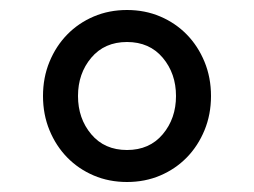

<svg xmlns="http://www.w3.org/2000/svg" viewBox="-20 -730 508 384"><path d="M234 -366Q198 -366 167.5 -379Q137 -392 114.5 -415Q92 -438 79 -469.5Q66 -501 66 -538Q66 -575 79 -606.5Q92 -638 114.5 -661Q137 -684 167.5 -697Q198 -710 234 -710Q270 -710 300.5 -697Q331 -684 353.5 -661Q376 -638 389 -606.5Q402 -575 402 -538Q402 -501 389 -469.5Q376 -438 353.5 -415Q331 -392 300.5 -379Q270 -366 234 -366ZM234 -430Q279 -430 305.5 -461.5Q332 -493 332 -538Q332 -583 305.5 -614.5Q279 -646 234 -646Q189 -646 162.5 -614.5Q136 -583 136 -538Q136 -493 162.5 -461.5Q189 -430 234 -430Z"/></svg>

Font: IBM Plex Thai
Style: Regular
Weight: 400
Designer: Mike Abbink, Paul van der Laan, Pieter van Rosmalen, Ben Mitchell, Mark Frömberg
Foundry: Bold Monday
Version: Version 1.0